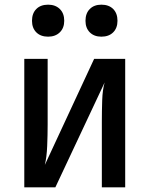

<svg xmlns="http://www.w3.org/2000/svg" viewBox="-20 -802 640 822"><path d="M84 0V-550H184V-269Q184 -225 182 -177Q180 -129 172 -96L383 -550H516V0H416V-281Q416 -326 417.5 -372Q419 -418 428 -449L217 0ZM414 -645Q383 -645 364.5 -663.5Q346 -682 346 -713Q346 -745 364.5 -763.5Q383 -782 414 -782Q446 -782 464.5 -763.5Q483 -745 483 -713Q483 -682 464.5 -663.5Q446 -645 414 -645ZM186 -645Q154 -645 135.5 -663.5Q117 -682 117 -713Q117 -745 135.5 -763.5Q154 -782 186 -782Q217 -782 236 -763.5Q255 -745 255 -713Q255 -682 236 -663.5Q217 -645 186 -645Z"/></svg>

Font: Pitagon Sans Mono SemiBold
Style: Regular
Weight: 600
Monospace: yes
Designer: Travis Tran
Foundry: Pitagon
Version: Version 1.001; ttfautohint (v1.8.4.7-5d5b);gftools[0.9.26]